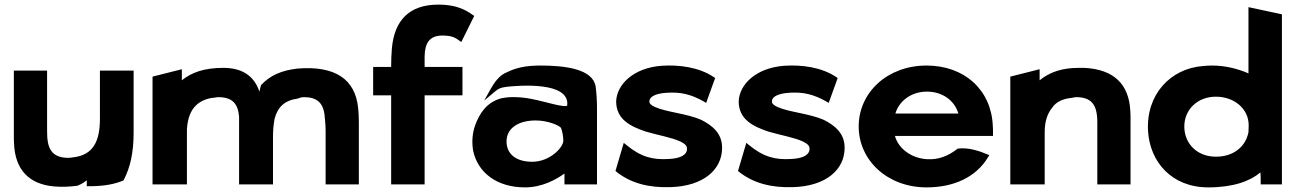

<svg xmlns="http://www.w3.org/2000/svg" viewBox="-20 -789 5613 832"><path d="M40 -483V-203C40 -190 40 -176 41 -164C46 -56 104 10 216 19C248 22 283 20 315 16C331 10 344 2 356 -8V18H367C431 18 477 9 515 -7C545 -63 559 -130 559 -213V-483H413V-274C413 -177 384 -116 295 -107C289 -106 283 -105 277 -105C216 -105 190 -133 185 -191C184 -208 184 -225 184 -243V-483Z M768 -441V-489L641 -457V10H790V-229C793 -278 807 -311 830 -333C848 -350 874 -363 910 -366C915 -366 920 -368 925 -368C985 -368 1011 -342 1016 -284V10H1163V-195C1163 -224 1165 -248 1170 -275C1184 -326 1213 -354 1271 -362C1278 -365 1286 -368 1298 -368C1353 -368 1379 -343 1386 -295C1388 -273 1391 -248 1391 -222V10H1535V-260C1535 -281 1534 -301 1532 -320C1520 -446 1432 -505 1270 -492C1199 -484 1150 -462 1111 -420C1109 -411 1106 -402 1104 -392C1083 -456 1034 -495 948 -495C865 -495 810 -475 768 -441Z M2035 -720C2012 -735 1974 -769 1879 -769C1754 -769 1688 -701 1678 -577C1676 -552 1675 -528 1675 -499H1597V-376H1675V10H1820V-376H1984V-499H1820V-545C1821 -603 1842 -635 1897 -635C1942 -635 1954 -624 1969 -614L1979 -607Z M2177 -476C2144 -464 2121 -430 2106 -403L2078 -353L2122 -390C2137 -403 2148 -410 2177 -413C2223 -418 2449 -438 2438 -333C2438 -331 2437 -328 2419 -330C2378 -334 2297 -363 2235 -367C2205 -369 2180 -369 2152 -363C2089 -346 2058 -298 2039 -246C2027 -212 2024 -176 2030 -137C2050 -41 2133 23 2255 23C2329 23 2390 -11 2426 -37V10H2567V-320C2567 -354 2565 -384 2561 -415C2548 -490 2430 -505 2322 -505C2255 -505 2213 -494 2177 -476ZM2286 -88C2217 -88 2175 -121 2175 -176C2175 -236 2230 -267 2301 -267C2352 -267 2401 -247 2411 -235C2417 -219 2421 -198 2421 -179C2421 -151 2364 -88 2286 -88Z M2647 -48C2712 6 2794 25 2884 22C3030 18 3109 -55 3109 -148C3110 -211 3066 -246 3018 -270C2956 -297 2868 -303 2819 -325C2802 -333 2794 -339 2794 -350C2794 -370 2821 -384 2869 -387C2928 -391 2974 -381 3030 -349L3040 -343L3079 -451L3073 -455C3009 -498 2923 -509 2847 -504C2726 -495 2653 -424 2650 -350C2650 -271 2713 -241 2778 -219C2828 -204 2893 -193 2930 -175C2947 -166 2957 -159 2957 -144C2957 -118 2929 -102 2876 -100C2810 -96 2758 -108 2694 -161L2683 -170Z M3178 -48C3243 6 3325 25 3415 22C3561 18 3640 -55 3640 -148C3641 -211 3597 -246 3549 -270C3487 -297 3399 -303 3350 -325C3333 -333 3325 -339 3325 -350C3325 -370 3352 -384 3400 -387C3459 -391 3505 -381 3561 -349L3571 -343L3610 -451L3604 -455C3540 -498 3454 -509 3378 -504C3257 -495 3184 -424 3181 -350C3181 -271 3244 -241 3309 -219C3359 -204 3424 -193 3461 -175C3478 -166 3488 -159 3488 -144C3488 -118 3460 -102 3407 -100C3341 -96 3289 -108 3225 -161L3214 -170Z M3858 -200H4283V-210C4283 -222 4283 -235 4282 -247C4274 -401 4158 -505 3995 -505C3825 -505 3701 -388 3701 -241C3701 -95 3825 23 3995 23C4113 23 4209 -21 4261 -107L4267 -117L4256 -121C4233 -131 4179 -152 4130 -145C4087 -111 4045 -97 4000 -99C3930 -102 3873 -145 3858 -200ZM4133 -297H3860C3875 -349 3926 -392 3997 -392C4064 -392 4117 -353 4133 -297Z M4879 10V-270C4879 -283 4879 -296 4878 -309C4872 -423 4808 -489 4677 -495H4676C4661 -495 4644 -495 4628 -494C4565 -490 4519 -469 4485 -441V-489L4358 -457V10H4507V-216C4507 -263 4519 -298 4540 -323C4556 -347 4584 -361 4625 -365C4631 -366 4636 -368 4643 -368C4709 -368 4735 -336 4735 -260V10Z M5216 23C5324 23 5397 -4 5442 -42C5443 -29 5443 -8 5443 0V10H5535V-727L5390 -758V-471C5344 -491 5290 -505 5232 -505C5217 -505 5207 -504 5195 -503C5051 -493 4945 -378 4955 -220C4963 -89 5056 23 5216 23ZM5391 -246C5391 -236 5390 -227 5390 -216C5378 -154 5326 -110 5249 -110C5166 -110 5112 -168 5112 -241C5112 -312 5167 -370 5249 -370C5328 -370 5391 -318 5391 -246Z"/></svg>

Font: Bluebird
Style: SfBdExt
Weight: 700
Designer: Jasper
Foundry: Cannot Into Space Fonts
Version: Version 0.98